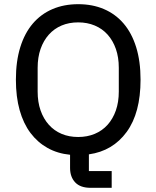

<svg xmlns="http://www.w3.org/2000/svg" viewBox="-20 -730 748 918"><path d="M514 168H413Q364 168 339.5 142Q315 116 315 73V10Q255 4 207.5 -22.5Q160 -49 126 -94Q92 -139 74 -203Q56 -267 56 -349Q56 -437 77 -504.5Q98 -572 137 -617.5Q176 -663 231 -686.5Q286 -710 354 -710Q422 -710 477 -686.5Q532 -663 571 -617.5Q610 -572 631 -504.5Q652 -437 652 -349Q652 -190 585.5 -99Q519 -8 405 8V88H514ZM354 -75Q397 -75 433 -90Q469 -105 494.5 -133.5Q520 -162 534 -202Q548 -242 548 -292V-406Q548 -456 534 -496Q520 -536 494.5 -564.5Q469 -593 433 -608Q397 -623 354 -623Q310 -623 274.5 -608Q239 -593 213.5 -564.5Q188 -536 174 -496Q160 -456 160 -406V-292Q160 -242 174 -202Q188 -162 213.5 -133.5Q239 -105 274.5 -90Q310 -75 354 -75Z"/></svg>

Font: IBM Plex Sans Thai Text
Style: Regular
Weight: 450
Designer: Mike Abbink, Paul van der Laan, Pieter van Rosmalen, Ben Mitchell, Mark Frömberg
Foundry: Bold Monday
Version: Version 1.1